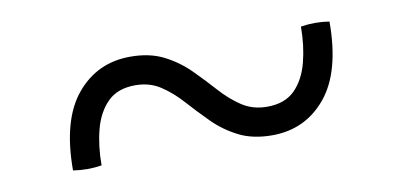

<svg xmlns="http://www.w3.org/2000/svg" viewBox="-34 -533 688 331"><g transform="rotate(-10 310.0 -367.0)"><path d="M73 -279Q73 -367 109.5 -411Q146 -455 204 -455Q238 -455 262.5 -442.5Q287 -430 306 -411Q325 -392 342 -373Q359 -354 378 -341.5Q397 -329 422 -329Q453 -329 470.5 -346.5Q488 -364 495.5 -393Q503 -422 503 -455Q528 -459 553 -455Q553 -367 516.5 -323Q480 -279 422 -279Q388 -279 363.5 -291.5Q339 -304 320 -323Q301 -342 284 -361Q267 -380 248 -392.5Q229 -405 204 -405Q173 -405 155.5 -387.5Q138 -370 130.5 -341.5Q123 -313 123 -279Q98 -275 73 -279Z"/></g></svg>

Font: Poltawski Nowy
Style: Regular
Weight: 400
Designer: Adam Pótawski, Mateusz Machalski, Borys Kosmynka, Ania Wieluska
Foundry: Capitalics.wtf
Version: Version 1.001;gftools[0.9.25]